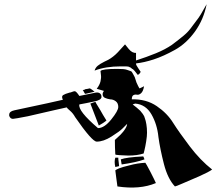

<svg xmlns="http://www.w3.org/2000/svg" viewBox="-20 -832 1016 887"><path d="M934.6 -812.5Q920.9 -742.2 880.9 -686.5Q840.8 -630.9 788.1 -601.6Q735.4 -572.3 690.4 -557.6Q645.5 -543 608.4 -539.1Q608.4 -533.2 610.4 -530.3Q612.3 -527.3 618.2 -517.6Q624 -509.8 629.9 -500Q624 -488.3 616.2 -486.3Q614.3 -488.3 609.4 -495.1Q604.5 -502 602.5 -503.9Q600.6 -505.9 596.7 -509.8Q592.8 -513.7 590.8 -513.7Q588.9 -515.6 585 -518.6Q581.1 -521.5 579.1 -521.5Q577.1 -523.4 572.3 -524.4Q567.4 -525.4 561.5 -525.4Q557.6 -525.4 551.8 -525.4Q545.9 -525.4 538.1 -525.4Q467.8 -525.4 417 -505.9Q420.9 -519.5 431.6 -528.3Q442.4 -537.1 461.9 -546.9Q483.4 -556.6 491.2 -562.5Q502.9 -570.3 513.7 -580.1Q524.4 -589.8 536.1 -603.5Q549.8 -619.1 557.6 -627Q557.6 -627 574.2 -606.4Q590.8 -585.9 608.4 -587.9Q608.4 -576.2 608.4 -552.7Q657.2 -568.4 700.2 -585.9Q743.2 -603.5 774.4 -625Q805.7 -648.4 828.1 -667Q850.6 -685.5 868.2 -710.9Q887.7 -736.3 897.5 -750Q907.2 -763.7 918.9 -785.2Q932.6 -808.6 934.6 -812.5ZM522.5 -513.7Q540 -513.7 550.8 -512.7Q561.5 -511.7 571.3 -507.8Q581.1 -503.9 585 -502.9Q588.9 -502 594.7 -490.2Q600.6 -480.5 602.5 -475.6Q604.5 -470.7 610.4 -451.2Q618.2 -433.6 624 -423.8Q626 -423.8 633.8 -427.7Q641.6 -431.6 645.5 -433.6Q641.6 -410.2 631.8 -401.4Q622.1 -392.6 612.3 -394.5Q604.5 -396.5 596.7 -392.6Q588.9 -388.7 588.9 -373Q655.3 -375 704.1 -341.8Q752.9 -308.6 780.3 -263.7Q807.6 -220.7 856.4 -156.2Q905.3 -91.8 960 -48.8Q944.3 -37.1 900.4 -17.6Q856.4 2 823.2 15.6Q792 29.3 788.1 29.3Q754.9 -5.9 737.3 -74.2Q719.7 -142.6 711.9 -199.2Q706.1 -257.8 679.7 -303.7Q653.3 -349.6 604.5 -353.5Q600.6 -352.5 592.8 -349.6Q598.6 -345.7 611.3 -335Q624 -324.2 627.9 -320.3Q631.8 -316.4 639.6 -305.7Q647.5 -294.9 649.4 -285.2Q653.3 -275.4 656.2 -257.8Q659.2 -240.2 659.2 -218.8Q659.2 -203.1 655.3 -178.7Q651.4 -154.3 647.5 -138.7Q646.5 -133.8 643.6 -123Q614.3 -113.3 573.2 -113.3Q559.6 -113.3 549.8 -114.3Q540 -115.2 532.2 -115.2Q526.4 -115.2 522.5 -116.2Q518.6 -117.2 514.6 -117.2Q512.7 -119.1 512.7 -119.1Q510.7 -150.4 510.7 -185.5Q565.4 -232.4 567.4 -259.8Q559.6 -252 545.9 -238.3Q532.2 -224.6 495.1 -201.2Q458 -177.7 426.8 -177.7Q405.3 -177.7 327.1 -291Q317.4 -308.6 303.7 -320.3Q290 -332 288.1 -335.9Q286.1 -335.9 227.5 -322.3Q168.9 -308.6 108.4 -294.9Q47.9 -283.2 42 -283.2Q28.3 -281.2 22.5 -296.9Q22.5 -298.8 22.5 -301.8Q22.5 -317.4 45.9 -322.3Q239.3 -363.3 270.5 -371.1Q262.7 -386.7 271.5 -392.6Q280.3 -398.4 301.8 -404.3Q305.7 -404.3 312.5 -407.2Q319.3 -410.2 323.2 -410.2Q327.1 -412.1 333 -406.2Q338.9 -400.4 346.7 -388.7Q405.3 -400.4 413.1 -402.3Q442.4 -410.2 448.2 -390.6Q452.1 -375 434.6 -369.1Q432.6 -367.2 416 -363.3Q399.4 -359.4 377.9 -355.5Q356.4 -351.6 346.7 -349.6Q338.9 -320.3 432.6 -240.2Q461.9 -240.2 494.1 -280.3Q526.4 -320.3 526.4 -337.9Q526.4 -355.5 514.6 -364.3Q502.9 -373 489.3 -373Q475.6 -375 464.8 -379.9Q454.1 -384.8 454.1 -396.5Q454.1 -404.3 460 -412.1Q454.1 -414.1 443.4 -417Q432.6 -419.9 426.8 -421.9Q440.4 -439.5 444.3 -456.1Q448.2 -472.7 446.3 -486.3Q444.3 -500 444.3 -503.9Q452.1 -513.7 522.5 -513.7ZM393.6 -423.8Q397.5 -423.8 407.2 -416Q417 -408.2 417 -408.2Q411.1 -406.2 395.5 -403.3Q379.9 -400.4 374 -398.4Q372.1 -398.4 368.2 -406.2Q364.3 -414.1 362.3 -416Q364.3 -416 368.2 -417Q372.1 -418 374 -419.9Q389.6 -421.9 393.6 -423.8ZM420.9 -361.3Q420.9 -359.4 432.6 -340.8Q444.3 -322.3 456.1 -300.8Q469.7 -279.3 471.7 -275.4Q467.8 -271.5 456.1 -263.7Q444.3 -255.9 436.5 -252Q397.5 -353.5 397.5 -353.5Q401.4 -355.5 408.2 -357.4Q415 -359.4 420.9 -361.3ZM641.6 -109.4Q643.6 -107.4 647.5 -95.7Q610.4 -82 542 -72.3Q541 -80.1 538.1 -95.7Q563.5 -105.5 641.6 -109.4ZM512.7 -103.5Q516.6 -103.5 526.4 -103.5Q526.4 -95.7 528.3 -83Q530.3 -70.3 530.3 -64.5Q524.4 -62.5 512.7 -60.5Q506.8 -85.9 512.7 -103.5ZM651.4 -80.1Q651.4 -80.1 651.4 -80.1Q653.3 -79.1 674.8 -38.1Q696.3 3.9 700.2 13.7Q626 44.9 522.5 29.3Q522.5 27.3 517.6 -6.8Q512.7 -41 512.7 -44.9Q516.6 -48.8 531.2 -54.7Q545.9 -60.5 579.1 -68.4Q614.3 -78.1 651.4 -80.1Z"/></svg>

Font: LineAwesome
Style: Medium
Weight: 400
Version: Version 001.000